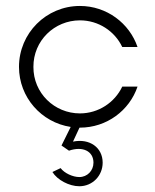

<svg xmlns="http://www.w3.org/2000/svg" viewBox="-20 -425 527 651"><path d="M251 -40.5C164.6 -40.5 92.8 -109.4 93.3 -198.2C92.8 -287.1 164.6 -356 251 -356C314 -356 369.1 -319.3 394.5 -265.6H446.3C418.9 -346.2 341.8 -404.8 251 -404.8C136.7 -404.8 44.4 -312.5 44.4 -198.2C44.4 -95.2 120.1 -9.8 219.7 5.4L188.5 68.4L213.9 85.9C260.3 69.8 296.9 87.4 296.9 126.5C296.9 153.8 275.9 175.3 249 175.3C226.6 175.3 198.2 162.1 185.5 145L157.7 158.2C174.3 185.1 214.4 206.5 249 206.5C293.5 206.5 328.1 170.9 328.1 126.5C328.1 75.2 283.7 43.5 227.5 55.2L249.5 7.8H251C341.8 7.8 418.9 -50.3 446.3 -131.3H394.5C369.1 -77.6 314 -40.5 251 -40.5Z"/></svg>

Font: Now Light
Style: Regular
Weight: 300
Designer: Alfredo Marco Pradil
Foundry: Alfredo Marco Pradil
Version: Version 1.200;hotconv 1.0.109;makeotfexe 2.5.65596